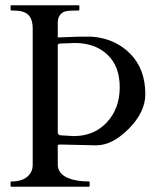

<svg xmlns="http://www.w3.org/2000/svg" viewBox="-20 -708 606 728"><path d="M24 0Q20 0 20 -4V-16Q20 -20 24 -20Q62 -20 83 -37.5Q104 -55 104 -83V-599Q104 -636 87 -652Q70 -668 33 -668H24Q20 -668 20 -673V-685Q20 -688 24 -688H277Q281 -688 281 -685V-673Q281 -668 277 -668H269Q233 -668 222 -663Q199 -651 199 -622V-566Q270 -569 278 -569H328Q417 -562 474 -504Q531 -446 531 -351Q531 -283 468.5 -220Q406 -157 345 -157H342L210 -160H206Q199 -160 199 -155V-84Q199 -50 238 -33Q269 -20 316 -20Q320 -20 320 -16V-4Q320 0 316 0ZM199 -537V-206Q200 -196 209 -195L259 -192Q337 -192 385.5 -244.5Q434 -297 434 -377Q434 -457 387 -501Q340 -545 263 -545Q256 -545 250 -544.5Q244 -544 238 -544Q232 -544 225.5 -543.5Q219 -543 209.5 -543Q200 -543 199 -537Z"/></svg>

Font: Cardo
Style: Regular
Weight: 400
Designer: David J. Perry
Foundry: David J. Perry
Version: Version 1.0451